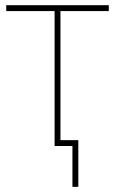

<svg xmlns="http://www.w3.org/2000/svg" viewBox="-20 -559 440 735"><path d="M189 0V-516.6H3.9V-539.1H396.5V-516.6H211.4V0ZM257.3 156.2V0H204.6V-22.5H279.8V156.2Z"/></svg>

Font: Inter 18pt Thin
Style: Regular
Weight: 250
Designer: Rasmus Andersson
Foundry: rsms
Version: Version 4.001;git-66647c0bb